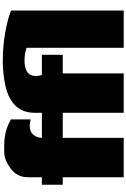

<svg xmlns="http://www.w3.org/2000/svg" viewBox="223 -1160 937 1424"><g transform="rotate(-90 692.0 -448.5)"><path d="M839.8 -651.9Q839.8 -630.9 847.2 -606.9H997.1V-452.1H858.9V0H566.9V-452.1H380.9V0H88.9V-452.1H33.2V-606.9H88.9V-710Q88.9 -791 153.3 -838.4Q217.8 -885.7 271.7 -886Q325.7 -886.2 326.2 -886.2Q433.1 -886.2 518.1 -835.9V-689.9Q494.1 -696.8 470.7 -696.8Q428.2 -696.8 406 -672.6Q383.8 -648.4 380.9 -606.9H566.9V-660.2Q566.9 -848.6 810.5 -885.7Q884.8 -897 951.2 -897Q1061.5 -897 1162.8 -878.7Q1264.2 -860.4 1325.2 -835.9V0H1048.8V-720.2Q1003.4 -735.8 956.1 -735.8Q839.8 -735.8 839.8 -651.9Z"/></g></svg>

Font: Fz Rammetto One
Style: Regular
Weight: 400
Designer: Vernon Adams
Foundry: Vernon Adams
Version: Vit hóa bi c Thuy @ FontZin.Com